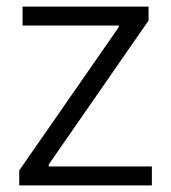

<svg xmlns="http://www.w3.org/2000/svg" viewBox="-20 -560 515 579"><path d="M38 -46 338 -478V-483H48V-540H428V-498L127 -64V-58H438V-1H38Z"/></svg>

Font: EncodeSans
Style: Light
Weight: 300
Designer: Pablo Impallari, Andres Torresi
Foundry: Pablo Impallari, Andres Torresi
Version: Version 1.000; ttfautohint (v1.4.1)